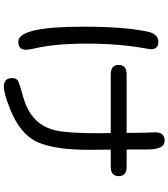

<svg xmlns="http://www.w3.org/2000/svg" viewBox="44 -900 911 1040"><g transform="rotate(90 500.0 -379.5)"><path d="M790 -609.4H882.8Q933.6 -609.4 933.6 -566.4Q933.6 -523.4 882.8 -523.4H790L791 -405.3Q791 -216.8 748 -124Q705.1 -31.2 566.4 23.4Q484.4 55.7 449.2 55.7Q402.3 55.7 402.3 9.8Q402.3 -8.8 415 -19.5Q424.8 -27.3 503.4 -48.8Q582 -70.3 627.9 -116.2Q673.8 -162.1 687.5 -232.4Q701.2 -302.7 701.2 -458L700.2 -523.4H382.8Q331.1 -523.4 331.1 -566.4Q331.1 -609.4 382.8 -609.4H699.2V-632.8L698.2 -709L696.3 -764.6Q696.3 -815.4 742.2 -815.4Q788.1 -815.4 789.1 -726.6V-635.7ZM206.1 -781.2Q246.1 -781.2 246.1 -742.2L243.2 -718.8Q215.8 -575.2 215.8 -392.6Q215.8 -219.7 242.2 -109.4Q249 -81.1 249 -64.5Q249 -22.5 205.1 -22.5Q124 -22.5 124 -374Q124 -595.7 150.4 -720.7Q163.1 -781.2 206.1 -781.2Z"/></g></svg>

Font: MotoyaLMaru
Style: W3 mono
Weight: 400
Version: Version 1.01